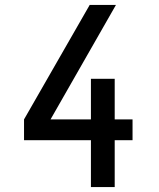

<svg xmlns="http://www.w3.org/2000/svg" viewBox="-20 -755 640 775"><path d="M347 0V-189H77V-273L342 -735H448L184 -273H347V-437H443V-273H515V-189H443V0Z"/></svg>

Font: Iosevka Custom Medium Extended
Style: Regular
Weight: 500
Width: 7
Monospace: yes
Designer: Belleve Invis
Foundry: Belleve Invis
Version: Version 11.2.4; ttfautohint (v1.8.4)